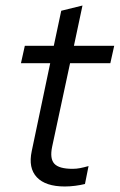

<svg xmlns="http://www.w3.org/2000/svg" viewBox="-20 -667 434 696"><path d="M215 9Q145 9 113.5 -24.5Q82 -58 95 -119L162 -438H56L70 -501H175L202 -628L279 -647L248 -501H394L380 -438H234L169 -135Q160 -92 177 -73.5Q194 -55 243 -55Q257 -55 270 -57.5Q283 -60 301 -65L288 0Q272 4 252.5 6.5Q233 9 215 9Z"/></svg>

Font: Red Hat Display
Style: Italic
Weight: 300
Italic angle: -12°
Designer: Pentagram, MCKL
Foundry: Pentagram, MCKL
Version: Version 1.023